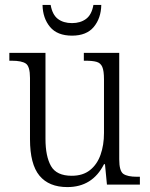

<svg xmlns="http://www.w3.org/2000/svg" viewBox="-20 -751 610 781"><path d="M254 10Q179 10 140.5 -36.5Q102 -83 102 -185V-434Q102 -481 85 -492.5Q68 -504 28 -504H18V-536H165V-186Q165 -115 187.5 -75.5Q210 -36 272 -36Q317 -36 346 -59Q375 -82 389 -121.5Q403 -161 403 -210V-428Q403 -463 396 -479Q389 -495 372.5 -499.5Q356 -504 329 -504H321V-536H465V-103Q465 -55 482 -43.5Q499 -32 537 -32H549V0H415L407 -83H403Q356 10 254 10ZM273 -606Q213 -606 183.5 -641.5Q154 -677 153 -731H186Q193 -691 215.5 -674Q238 -657 273 -657Q307 -657 330 -674Q353 -691 360 -731H392Q391 -677 361.5 -641.5Q332 -606 273 -606Z"/></svg>

Font: Noto Serif Tamil SemiCondensed Light
Style: Italic
Weight: 300
Width: 4
Italic angle: -12°
Designer: Indian Type Foundry, Tom Grace, and the Monotype Design Team
Foundry: Monotype Imaging Inc.
Version: Version 2.003; ttfautohint (v1.8.4.7-5d5b)